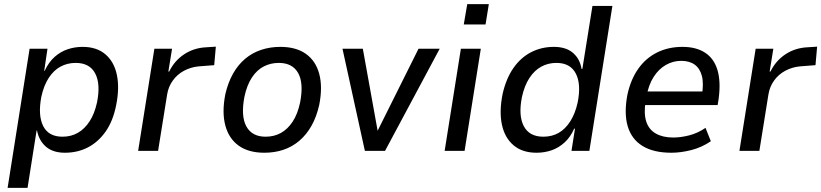

<svg xmlns="http://www.w3.org/2000/svg" viewBox="-20 -734 3995 934"><path d="M17 180 124 -497H211L195 -389H197Q217 -432 246 -457.5Q275 -483 309.5 -494.5Q344 -506 382 -506Q450 -506 492.5 -470Q535 -434 548.5 -370Q562 -306 545 -222Q530 -146 494.5 -95Q459 -44 408.5 -17.5Q358 9 296 9Q238 9 204 -20Q170 -49 160 -99H158L114 180ZM284 -69Q326 -69 359 -88Q392 -107 416 -144Q440 -181 452 -236Q470 -326 443 -377Q416 -428 348 -428Q308 -428 274.5 -410Q241 -392 217 -355Q193 -318 181 -263Q164 -173 190 -121Q216 -69 284 -69Z M652 0 731 -497H817L799 -386H803Q829 -439 876 -470Q923 -501 983 -504L1030 -507L1022 -417L945 -411Q907 -407 874.5 -389.5Q842 -372 820.5 -342Q799 -312 793 -274L749 0Z M1266 9Q1189 9 1141 -25.5Q1093 -60 1076 -124Q1059 -188 1076 -275Q1089 -332 1113.5 -375.5Q1138 -419 1172.5 -448Q1207 -477 1250.5 -491.5Q1294 -506 1344 -506Q1420 -506 1468 -472Q1516 -438 1533 -374.5Q1550 -311 1533 -224Q1520 -166 1495.5 -122.5Q1471 -79 1436.5 -49.5Q1402 -20 1359 -5.5Q1316 9 1266 9ZM1272 -69Q1313 -69 1346 -87Q1379 -105 1403.5 -142Q1428 -179 1440 -236Q1458 -329 1430.5 -378.5Q1403 -428 1336 -428Q1297 -428 1263.5 -411Q1230 -394 1205.5 -357Q1181 -320 1169 -263Q1151 -169 1178.5 -119Q1206 -69 1272 -69Z M1755 0 1646 -497H1745L1817 -98L2016 -497H2119L1853 0Z M2236 -615 2253 -714H2358L2342 -615ZM2143 0 2222 -497H2319L2240 0Z M2590 9Q2521 9 2478 -27.5Q2435 -64 2421.5 -128Q2408 -192 2425 -277Q2442 -352 2477.5 -403Q2513 -454 2563.5 -480Q2614 -506 2674 -506Q2733 -506 2767 -477Q2801 -448 2809 -399H2813L2862 -705H2959L2847 0H2760L2777 -108H2773Q2755 -67 2726.5 -41Q2698 -15 2663.5 -3Q2629 9 2590 9ZM2623 -69Q2665 -69 2697.5 -87.5Q2730 -106 2754 -143.5Q2778 -181 2790 -235Q2808 -325 2781 -376.5Q2754 -428 2687 -428Q2646 -428 2612.5 -409.5Q2579 -391 2555 -354Q2531 -317 2519 -262Q2501 -172 2528 -120.5Q2555 -69 2623 -69Z M3246 9Q3159 9 3105.5 -24Q3052 -57 3033.5 -120Q3015 -183 3032 -273Q3048 -347 3084.5 -399Q3121 -451 3176 -478.5Q3231 -506 3300 -506Q3366 -506 3409.5 -478Q3453 -450 3470 -394Q3487 -338 3476 -254L3471 -223H3099L3110 -289H3415L3394 -267Q3404 -327 3394.5 -364Q3385 -401 3359.5 -419.5Q3334 -438 3294 -438Q3254 -438 3219 -418Q3184 -398 3159.5 -359.5Q3135 -321 3125 -265L3121 -244Q3111 -183 3123.5 -143.5Q3136 -104 3170 -84.5Q3204 -65 3255 -65Q3291 -65 3332.5 -75.5Q3374 -86 3412 -112L3438 -47Q3394 -17 3343 -4Q3292 9 3246 9Z M3577 0 3656 -497H3742L3724 -386H3728Q3754 -439 3801 -470Q3848 -501 3908 -504L3955 -507L3947 -417L3870 -411Q3832 -407 3799.5 -389.5Q3767 -372 3745.5 -342Q3724 -312 3718 -274L3674 0Z"/></svg>

Font: Nunito Sans 7pt SemiCondensed Medium
Style: Italic
Weight: 500
Width: 4
Italic angle: -9°
Designer: Vernon Adams
Foundry: Vernon Adams
Version: Version 3.101;gftools[0.9.27]